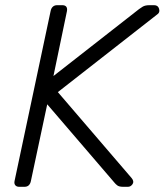

<svg xmlns="http://www.w3.org/2000/svg" viewBox="-20 -720 634 740"><path d="M54 0Q44 0 39 -6Q34 -12 36 -22L175 -677Q177 -688 183.5 -694Q190 -700 200 -700H220Q231 -700 235.5 -694Q240 -688 238 -677L186 -427L516 -685Q520 -688 529.5 -694Q539 -700 556 -700H574Q589 -700 593 -686.5Q597 -673 588 -666L203 -365L487 -34Q498 -21 491 -10.5Q484 0 473 0H455Q439 0 432 -5.5Q425 -11 422 -15L162 -318L99 -22Q97 -12 91 -6Q85 0 74 0Z"/></svg>

Font: Rubik Light
Style: Italic
Weight: 300
Italic angle: -12°
Designer: Hubert and Fischer
Foundry: Hubert and Fischer
Version: Version 2.300;gftools[0.9.30]